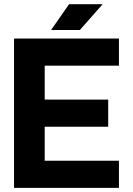

<svg xmlns="http://www.w3.org/2000/svg" viewBox="-20 -909 643 929"><path d="M503.5 -427H196.3V-591.4H555.5V-722.7H47.9V0H555.5V-131.2H196.3V-295.7H503.5ZM366.3 -763.7 476.7 -888.7H314.2L227.2 -763.7Z"/></svg>

Font: Giphurs SC
Style: Regular
Weight: 400
Version: Version 0.920